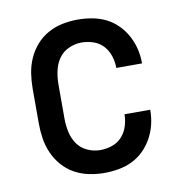

<svg xmlns="http://www.w3.org/2000/svg" viewBox="-66 -591 632 661"><g transform="rotate(-10 250.0 -260.0)"><path d="M247 8Q220 8 193.5 2.5Q167 -3 143.5 -16Q120 -29 102 -49.5Q84 -70 73 -95Q62 -120 58 -146.5Q54 -173 54 -200V-320Q54 -347 58 -373.5Q62 -400 73 -425Q84 -450 102 -470.5Q120 -491 143.5 -504Q167 -517 193.5 -522.5Q220 -528 247 -528Q273 -528 298 -523.5Q323 -519 345.5 -508Q368 -497 386 -479Q404 -461 416 -439Q428 -417 434 -392.5Q440 -368 440 -342V-341H350V-342Q350 -362 343.5 -382.5Q337 -403 323 -418.5Q309 -434 288.5 -441Q268 -448 247 -448Q224 -448 202 -438Q180 -428 167 -409Q154 -390 149 -366.5Q144 -343 144 -320V-200Q144 -177 149 -153.5Q154 -130 167 -111Q180 -92 202 -82Q224 -72 247 -72Q268 -72 288.5 -79Q309 -86 323 -101.5Q337 -117 343.5 -137.5Q350 -158 350 -178V-179H440V-178Q440 -152 434 -127.5Q428 -103 416 -81Q404 -59 386 -41Q368 -23 345.5 -12Q323 -1 298 3.5Q273 8 247 8Z"/></g></svg>

Font: Iosevka SS18 Medium
Style: Regular
Weight: 500
Monospace: yes
Designer: Belleve Invis
Foundry: Belleve Invis
Version: Version 25.1.1; ttfautohint (v1.8.4)